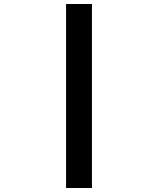

<svg xmlns="http://www.w3.org/2000/svg" viewBox="-20 -880 790 960"><path d="M310.3 -860H439.7V60H310.3Z"/></svg>

Font: Martian Mono Custom sWd Rg
Style: Regular
Weight: 400
Width: 6
Monospace: yes
Designer: Alex Havermale
Foundry: Evil Martians
Version: Version 1.000